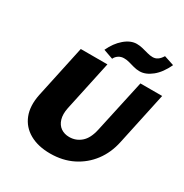

<svg xmlns="http://www.w3.org/2000/svg" viewBox="-202 -1047 1175 1224"><g transform="rotate(30 386.0 -435.0)"><path d="M336 17Q247 17 185 -18Q123 -53 97.5 -117.5Q72 -182 90 -271L173 -658H369L290 -290Q280 -241 290.5 -206Q301 -171 327 -153Q353 -135 389 -135Q438 -135 475 -167Q512 -199 527 -269L612 -658H772L689 -271Q671 -185 622.5 -120.5Q574 -56 501 -19.5Q428 17 336 17ZM377 -704 306 -729Q334 -790 378 -827.5Q422 -865 467 -865Q489 -865 511 -859.5Q533 -854 554.5 -848Q576 -842 595 -842Q615 -842 631 -853Q647 -864 661 -887L734 -863Q702 -794 657 -758Q612 -722 568 -722Q545 -722 523.5 -728Q502 -734 482 -739.5Q462 -745 442 -745Q420 -745 402.5 -733.5Q385 -722 377 -704Z"/></g></svg>

Font: Ysabeau Office Black
Style: Italic
Weight: 900
Italic angle: -12°
Designer: Christian Thalmann (Catharsis Fonts)
Version: Version 2.001;gftools[0.9.30]; featfreeze: tnum,lnum,ss02